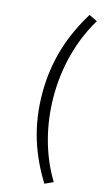

<svg xmlns="http://www.w3.org/2000/svg" viewBox="-150 -866 630 1111"><g transform="rotate(15 165.5 -310.5)"><path d="M240 195 290 172C204 31 161 -139 161 -310C161 -481 204 -650 290 -792L240 -816C148 -666 93 -505 93 -310C93 -113 148 47 240 195Z"/></g></svg>

Font: Noto Sans HK DemiLight
Style: Regular
Weight: 350
Designer: Ryoko NISHIZUKA 西塚涼子 (kana, bopomofo & ideographs); Paul D. Hunt (Latin, Greek & Cyrillic); Sandoll Communications 산돌커뮤니
Foundry: Adobe
Version: Version 2.004;hotconv 1.0.118;makeotfexe 2.5.65603